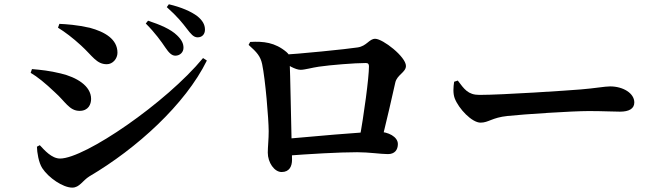

<svg xmlns="http://www.w3.org/2000/svg" viewBox="-20 -834 3040 890"><path d="M792.7 -575.9C814.2 -575.9 830.5 -591.7 830.5 -612.5C830.5 -632.2 822.4 -649.2 800.8 -670.1C771 -699.2 722.3 -719.5 666.3 -738.1L655.7 -725C699.9 -680.9 727.6 -641.4 746.7 -613.2C762.8 -589.4 776.2 -575.9 792.7 -575.9ZM315 35.7C348.9 35.7 362.3 3.2 394.8 -16.8C613.2 -145.3 838.9 -349.9 938.9 -553.3L921.2 -564.9C751.1 -358.5 373.2 -99.1 258.5 -99.1C219.4 -99.1 185.8 -138.2 164.5 -161L151.2 -154C151.7 -127.2 159.3 -80.1 175.8 -54.7C205.1 -9.7 271.9 35.7 315 35.7ZM348.8 -320.1C390.1 -320.1 402.3 -351 402.3 -375.4C402.3 -436.6 333.5 -476.4 261.9 -493.4C209 -506.4 169.1 -510.2 128.2 -513.8L122.1 -496.4C152.7 -478.5 189.6 -449 234.9 -405.7C282 -364.1 301.4 -320.1 348.8 -320.1ZM475 -536.3C502.9 -536.3 524.5 -562.3 524.5 -589.5C524.5 -652.9 465.6 -686.4 396.4 -705.2C335.6 -718.9 288.4 -721.8 255.3 -723.4L248.8 -705.7C280.9 -685.9 317.2 -658.6 355.8 -623.1C408.8 -574.8 427.3 -536.3 475 -536.3ZM896.2 -660.9C917 -660.9 930.1 -675.4 930.1 -696.7C930.1 -720.4 918.4 -739.8 894.5 -759.2C865.7 -780.7 820.9 -800.5 762.7 -814.2L753.1 -801C803.1 -756.7 827.1 -725.6 845.3 -701.8C864.6 -676.8 876.8 -660.9 896.2 -660.9Z M1646 -188.2 1749.7 -183.1C1773.3 -279.5 1798.3 -387.6 1812.4 -451.5C1820.3 -487.2 1861.7 -498.8 1861.7 -528.3C1861.7 -570.8 1754.6 -654.2 1719.1 -654.2C1690.9 -654.2 1680.4 -620.4 1637.5 -614.1C1589.7 -606.4 1360.4 -583.6 1281.2 -579.4V-555C1312.1 -532.7 1349 -510.4 1373.5 -510.4C1392.9 -510.4 1426.2 -520.4 1457.8 -524.9C1512 -532.8 1624.2 -541.9 1675.7 -541.9C1686.6 -541.9 1690.3 -536.8 1690.3 -526.4C1690.3 -475.2 1667.2 -301.2 1646 -188.2ZM1285.4 -36.6C1321.5 -36.6 1333.7 -63.1 1333.7 -93.8C1333.7 -129.8 1331.9 -151.9 1331.7 -177.3C1329.6 -250.7 1325.6 -493.5 1322.6 -553.2C1321.6 -574.9 1320.9 -582.1 1307.8 -592.9C1254.8 -637.6 1200.9 -643.1 1139.6 -639.6L1132.4 -626C1171.7 -591.1 1187.3 -572.7 1195.1 -537C1210.1 -465.5 1225.2 -282.7 1225.5 -226.3C1225.7 -190.5 1221.3 -152.3 1221.3 -126.3C1221.3 -80.7 1251.7 -36.6 1285.4 -36.6ZM1298.1 -189.8 1298.8 -111.6C1415.7 -120.4 1550.6 -128.4 1635.6 -128.4C1691.5 -128.4 1744.9 -119.7 1778.2 -119.7C1809.8 -119.7 1824.3 -139.4 1824.3 -166.3C1824.3 -200.5 1778.4 -223 1737.1 -223C1652.4 -223 1418.1 -199.7 1298.1 -189.8Z M2207.4 -265.5C2245.1 -265.5 2260.2 -288.9 2332.4 -296.4C2409.3 -304.6 2633 -319.2 2708.5 -319.2C2779.4 -319.2 2814.4 -316.4 2853.9 -316.4C2895.6 -316.4 2920.3 -330.1 2920.3 -359.1C2920.3 -402 2868.1 -433.5 2808.2 -433.5C2783.6 -433.5 2738.6 -424.8 2671.6 -419.4C2611.1 -414.4 2309 -394.1 2202.2 -394.1C2149.1 -394.1 2131.7 -421.3 2102 -460.6L2085.1 -455C2081.5 -430.7 2079.2 -401.7 2087.6 -378.8C2106.2 -329.6 2167.6 -265.5 2207.4 -265.5Z"/></svg>

Font: Source Han Serif CN VF
Style: Regular
Weight: 250
Designer: Ryoko NISHIZUKA 西塚涼子 (kana & ideographs); Frank Grießhammer (Latin, Greek & Cyrillic); Wenlong ZHANG 张文龙 (bopomofo); San
Foundry: Adobe
Version: Version 2.002;hotconv 1.1.0;makeotfexe 2.6.0